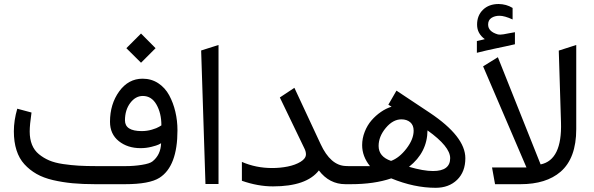

<svg xmlns="http://www.w3.org/2000/svg" viewBox="-20 -896 2891 934"><path d="M442.9 0Q381.8 0 332.8 -4.6Q283.7 -9.3 237.5 -20Q191.4 -30.8 157.7 -50Q124 -69.3 98.6 -97.2Q73.2 -125 60.3 -165.3Q47.4 -205.6 47.4 -257.3Q47.4 -310.1 64 -367.2L133.3 -348.6Q124.5 -288.6 124.5 -256.3Q124.5 -219.7 135.7 -191.9Q147 -164.1 169.4 -145.8Q191.9 -127.4 219.2 -115.7Q246.6 -104 286.1 -98.1Q325.7 -92.3 362.8 -90.1Q399.9 -87.9 449.7 -87.9H590.8Q631.8 -87.9 669.9 -94Q708 -100.1 721.2 -110.4Q761.7 -142.1 763.7 -199.2Q759.3 -196.8 751.2 -192.6Q743.2 -188.5 717.3 -181.9Q691.4 -175.3 664.1 -175.3Q600.6 -175.3 557.9 -209.5Q515.1 -243.7 515.1 -303.7Q515.1 -389.6 559.8 -451.4Q604.5 -513.2 673.8 -513.2Q716.3 -513.2 749.8 -491.2Q783.2 -469.2 803 -432.6Q822.8 -396 833 -352.5Q843.3 -309.1 843.3 -262.2Q843.3 -86.9 755.9 -31.2Q707 0 587.9 0ZM587.9 -310.5Q587.9 -258.3 669.4 -258.3Q695.3 -258.3 719.2 -265.4Q743.2 -272.5 753.9 -279.3L765.1 -286.1Q765.1 -345.2 741.2 -387.2Q717.3 -429.2 674.8 -429.2Q639.2 -429.2 613.5 -395Q587.9 -360.8 587.9 -310.5ZM666 -732.9 736.8 -661.6 666 -590.8 594.7 -661.6Z M958.5 -650.4 1043 -677.2V-1H979.5Z M1675.8 -87.9Q1684.6 -87.9 1684.6 -52.7V-36.1Q1684.6 0 1675.8 0H1660.6Q1582 0 1531.2 -66.9Q1471.2 10.7 1308.1 10.7Q1234.4 10.7 1156.7 -16.6V-108.4Q1225.1 -78.6 1303.7 -78.6Q1342.8 -78.6 1379.6 -85.9Q1416.5 -93.3 1442.4 -109.1Q1468.3 -125 1468.3 -145.5Q1468.3 -159.2 1460.4 -174.8L1341.3 -421.9L1412.1 -468.8L1539.6 -195.3Q1587.9 -90.8 1662.1 -88.4Z M2099.1 17.6Q1994.6 17.6 1883.3 -28.3Q1800.3 0 1687 0H1670.4Q1659.2 0 1655.5 -8.3Q1651.9 -16.6 1651.9 -36.1V-52.7Q1651.9 -71.8 1655.5 -79.8Q1659.2 -87.9 1670.4 -87.9H1779.8Q1741.7 -135.3 1741.7 -189.9Q1741.7 -223.1 1754.2 -254.9Q1766.6 -286.6 1787.1 -310.3Q1807.6 -334 1832.8 -351.3Q1857.9 -368.7 1884.8 -377L1869.1 -386.7L1908.7 -455.1L2070.3 -347.7Q2243.7 -231.9 2243.7 -126.5Q2243.7 -60.1 2203.6 -21.2Q2163.6 17.6 2099.1 17.6ZM2059.6 -261.7Q2058.6 -154.8 1969.7 -84.5Q2040 -64 2086.4 -64Q2169.9 -64 2169.9 -126.5Q2169.9 -183.1 2059.6 -261.7ZM1992.2 -260.3Q1992.2 -287.1 1975.6 -301.3Q1959 -315.4 1932.6 -315.4Q1891.6 -315.4 1856.7 -273.7Q1821.8 -231.9 1821.8 -186Q1821.8 -133.8 1882.3 -113.3Q1922.4 -127.9 1957.3 -173.3Q1992.2 -218.8 1992.2 -260.3Z M2609.9 -96.2Q2714.8 -117.7 2709 -300.8L2698.2 -649.9L2783.2 -677.2V-268.1Q2783.2 -126.5 2707 -60.5Q2636.7 0 2512.2 0H2388.2L2373.5 -81.5H2541L2330.1 -573.2L2401.9 -617.7ZM2338.4 -705.6Q2319.8 -719.2 2310.3 -736.6Q2300.8 -753.9 2300.8 -776.4Q2300.8 -820.8 2329.6 -848.6Q2358.4 -876.5 2405.8 -876.5Q2414.6 -876.5 2423.6 -875.2Q2432.6 -874 2441.2 -871.6Q2449.7 -869.1 2457.8 -865.7Q2465.8 -862.3 2473.6 -857.4V-801.3Q2434.6 -819.3 2409.7 -819.3Q2386.7 -819.3 2370.6 -808.8Q2354.5 -798.3 2354.5 -776.4Q2354.5 -742.2 2402.3 -728.5Q2405.8 -727.5 2413.1 -727.5Q2418.9 -727.5 2429.9 -729.2Q2440.9 -731 2457.3 -734.4Q2473.6 -737.8 2484.9 -739.3V-680.7Q2465.8 -676.3 2438.7 -670.4Q2411.6 -664.6 2391.4 -660.4Q2371.1 -656.2 2345.9 -650.4Q2320.8 -644.5 2299.8 -639.2V-696.3Q2305.2 -697.8 2312.3 -699.2Q2319.3 -700.7 2326.2 -702.4Q2333 -704.1 2338.4 -705.6Z"/></svg>

Font: Samim FD-WOL
Style: FD-WOL
Weight: 400
Foundry: DejaVu fonts team - Redesigned by Saber Rastikerdar
Version: Version 4.0.0